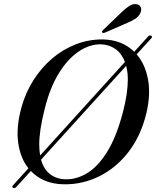

<svg xmlns="http://www.w3.org/2000/svg" viewBox="-20 -909 779 959"><path d="M45.5 29Q37.5 24.5 45.5 16L122 -68.5Q82 -118 71 -195Q60 -272 86.5 -370.5Q107 -445.5 147 -508.5Q187 -571.5 241.2 -617.5Q295.5 -663.5 360.2 -688.2Q425 -713 495 -712Q589 -710 650.5 -650.5L720 -727Q727.5 -735 735.5 -730.5Q743 -725.5 735.5 -717.5L662.5 -637.5Q705 -589 719.2 -512.8Q733.5 -436.5 710.5 -341Q682.5 -227.5 620.2 -148Q558 -68.5 473.8 -27.5Q389.5 13.5 297 11.5Q196 9.5 134 -55L61 25.5Q53 33.5 45.5 29ZM176 -188Q176 -158 180.5 -132.5L604 -599.5Q588 -642 556.8 -664Q525.5 -686 487 -687.5Q430.5 -689.5 375.2 -653.2Q320 -617 274.8 -544.5Q229.5 -472 203 -364Q189 -308.5 182.5 -265Q176 -221.5 176 -188ZM307.5 -13.5Q361.5 -12 414.8 -43.8Q468 -75.5 514.2 -149Q560.5 -222.5 593 -345Q606.5 -396 612.5 -437.5Q618.5 -479 618.5 -512Q618.5 -549 610 -580L185 -111.5Q198.5 -63 230.5 -38.8Q262.5 -14.5 307.5 -13.5ZM587 -847.5Q608.5 -868.5 626.5 -879.8Q644.5 -891 662 -888Q678 -885.5 683 -872.5Q688 -859.5 682 -846.5Q674.5 -827.5 657 -816Q639.5 -804.5 616.5 -795L504 -746Q493.5 -742 490 -747.5Q487.5 -752 496.5 -760.5Z"/></svg>

Font: Fraunces 72pt
Style: Italic
Weight: 400
Italic angle: -16°
Version: Version 1.000;[b76b70a41]